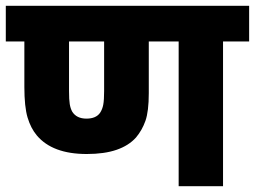

<svg xmlns="http://www.w3.org/2000/svg" viewBox="-20 -642 879 662"><path d="M749 -499V0H596V-499H493V-321Q493 -258 481.5 -225.5Q470 -193 449 -168Q424 -140 382 -125.5Q340 -111 279 -111Q161 -111 107 -175Q86 -200 75 -237Q64 -274 64 -342V-499H0V-622H839V-499ZM278 -233Q311 -233 325 -253Q333 -265 336 -281Q339 -297 339 -328V-499H218V-328Q218 -298 220.5 -283Q223 -268 229 -257Q244 -233 278 -233Z"/></svg>

Font: Noto Sans ExtraBold
Style: Regular
Weight: 800
Designer: Monotype Design Team
Foundry: Monotype Imaging Inc.
Version: Version 2.007